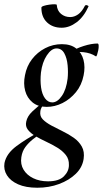

<svg xmlns="http://www.w3.org/2000/svg" viewBox="-66 -599 483 900"><path d="M109 281Q55 281 19 265Q-17 249 -33.5 222.5Q-50 196 -45 165Q-36 121 11 86Q58 51 121 18L128 26Q108 38 88 54Q68 70 53 90Q38 110 34 138Q29 171 44.5 196.5Q60 222 90 236.5Q120 251 159 251Q210 251 233.5 227.5Q257 204 257 175Q258 147 242.5 127.5Q227 108 202.5 93Q178 78 151 65.5Q124 53 101 39.5Q78 26 65 9.5Q52 -7 57 -29Q62 -54 85 -76Q108 -98 141 -123L149 -116Q139 -111 131.5 -99.5Q124 -88 123 -76Q120 -54 135 -39Q150 -24 175 -10.5Q200 3 228 16.5Q256 30 280 47Q304 64 317.5 88Q331 112 326 146Q320 186 289 216Q258 246 211 263.5Q164 281 109 281ZM153 -98Q112 -98 86.5 -119Q61 -140 52 -173.5Q43 -207 51 -246Q59 -289 84 -321.5Q109 -354 145.5 -373Q182 -392 224 -392Q266 -392 291.5 -371.5Q317 -351 325.5 -318Q334 -285 326 -246Q317 -200 290 -167Q263 -134 227 -116Q191 -98 153 -98ZM179 -119Q203 -119 224 -149.5Q245 -180 251 -231Q254 -260 251 -293Q248 -326 235.5 -349Q223 -372 199 -372Q175 -372 153.5 -339.5Q132 -307 126 -259Q122 -221 126.5 -189Q131 -157 145 -138Q159 -119 179 -119ZM261 -346 260 -353Q290 -372 326.5 -383.5Q363 -395 391 -395Q396 -395 396.5 -385Q397 -375 394.5 -363Q392 -351 389 -342Q386 -333 383 -335Q359 -351 324.5 -354.5Q290 -358 261 -346ZM223 -469Q181 -469 154.5 -494Q128 -519 128 -563Q128 -568 139 -571.5Q150 -575 164 -577Q178 -579 189 -579Q200 -579 200 -576Q202 -549 220 -534Q238 -519 263 -519Q282 -519 300 -531.5Q318 -544 332 -572Q336 -577 343 -574Q350 -571 349 -569Q327 -520 293 -494.5Q259 -469 223 -469Z"/></svg>

Font: Cormorant Light SemiBold
Style: Italic
Weight: 600
Italic angle: -10°
Version: Version 4.000